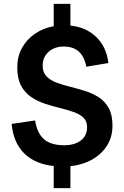

<svg xmlns="http://www.w3.org/2000/svg" viewBox="-20 -850 640 990"><path d="M257 120V6Q161 -4 105 -59Q49 -114 40 -211L161 -229Q171 -164 206.5 -132.5Q242 -101 311 -101Q364 -101 396.5 -125.5Q429 -150 429 -194Q429 -226 409.5 -244Q390 -262 358 -273Q326 -284 287.5 -293.5Q249 -303 211 -315.5Q173 -328 140.5 -350Q108 -372 88.5 -408.5Q69 -445 69 -503Q69 -558 93 -602Q117 -646 159.5 -675.5Q202 -705 257 -715V-830H343V-718Q424 -710 476.5 -659Q529 -608 539 -525L425 -506Q415 -558 386.5 -584Q358 -610 308 -610Q262 -610 231 -583Q200 -556 200 -512Q200 -477 219.5 -456.5Q239 -436 271.5 -424Q304 -412 342 -402.5Q380 -393 418.5 -381Q457 -369 489 -348.5Q521 -328 540.5 -293Q560 -258 560 -202Q560 -145 532.5 -100.5Q505 -56 456 -28Q407 0 343 7V120Z"/></svg>

Font: Livvic SemiBold
Style: Regular
Weight: 600
Designer: Jacques Le Bailly, Baron von Fonthausen
Version: Version 1.001; ttfautohint (v1.8.2)